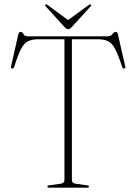

<svg xmlns="http://www.w3.org/2000/svg" viewBox="-20 -868 630 888"><path d="M108.5 -700H477.5Q492.5 -700 499.8 -710.2Q507 -720.5 515.5 -720.5Q522.5 -720.5 525 -710.5L559 -562.5Q561.5 -552 555 -551Q548 -550 545 -558.5Q526.5 -615.5 511.8 -642.8Q497 -670 478.5 -678.2Q460 -686.5 430.5 -686.5H312.5V-35.5Q312.5 -20 332 -18L382 -11Q391.5 -10 391.5 -5Q391.5 0 383 0H207Q199 0 199 -5Q199 -10 208 -11L258 -18Q278 -20 278 -35.5V-686.5H160Q129.5 -686.5 110.5 -677.8Q91.5 -669 77.2 -641.5Q63 -614 45.5 -558.5Q42 -550 35.5 -551Q29 -552 31.5 -562.5L65 -710.5Q68 -720.5 75 -720.5Q83 -720.5 88.5 -710.2Q94 -700 108.5 -700ZM314 -745Q303.5 -733 295.5 -733Q287 -733 276.5 -745L191.5 -838.5Q186 -844.5 190.5 -847Q193.5 -849.5 200 -845L295 -775L390.5 -845Q396.5 -849.5 400 -847Q404 -844.5 399 -838.5Z"/></svg>

Font: Fraunces 72pt S000 Thin
Style: Regular
Weight: 100
Version: Version 1.000; ttfautohint (v1.8.3)